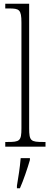

<svg xmlns="http://www.w3.org/2000/svg" viewBox="-20 -780 270 1021"><path d="M8 0H222V-25H210C144 -25 135 -30 135 -98V-760H8V-735H27C82 -735 94 -730 94 -660V-98C94 -30 85 -25 19 -25H8ZM70 208V221H86C104 181 127 113 139 71V61H90C86 111 78 160 70 208Z"/></svg>

Font: Noto Serif Armenian Condensed ExtraLight
Style: Regular
Weight: 200
Width: 3
Designer: Monotype Design Team
Foundry: Monotype Imaging Inc.
Version: Version 2.008